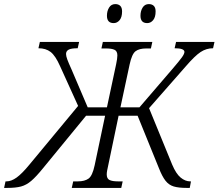

<svg xmlns="http://www.w3.org/2000/svg" viewBox="-83 -919 1069 939"><path d="M-63 0 -56 -32H-51Q-28 -32 -2 -50.5Q24 -69 61 -114L299 -401L211 -595Q188 -647 164.5 -665Q141 -683 105 -683L112 -714H304L297 -683Q265 -683 252.5 -676Q240 -669 240 -655Q240 -645 246 -628.5Q252 -612 267 -579L346 -394H440L485 -605Q491 -633 491 -648Q491 -669 477 -675.5Q463 -682 437 -682H413L420 -714H662L655 -682H632Q598 -682 580 -668.5Q562 -655 551 -604L506 -394H599L758 -579Q795 -622 807 -639Q819 -656 819 -665Q819 -683 771 -683L778 -714H966L959 -683Q926 -683 898 -664.5Q870 -646 826 -595L646 -390L759 -114Q778 -69 800.5 -50.5Q823 -32 847 -32H851L845 0H830Q791 0 767 -7Q743 -14 726.5 -35Q710 -56 694 -97L590 -353H497L446 -109Q443 -96 441 -85Q439 -74 439 -66Q439 -45 453 -38.5Q467 -32 493 -32H517L510 0H268L275 -32H298Q331 -32 350 -45.5Q369 -59 380 -111L431 -353H338L128 -97Q94 -55 70 -34.5Q46 -14 20 -7Q-6 0 -48 0ZM637 -806Q604 -806 604 -842Q604 -865 614.5 -882Q625 -899 645 -899Q660 -899 669 -890.5Q678 -882 678 -863Q678 -835 666 -820.5Q654 -806 637 -806ZM473 -806Q440 -806 440 -842Q440 -865 450.5 -882Q461 -899 481 -899Q496 -899 505 -890.5Q514 -882 514 -863Q514 -835 502 -820.5Q490 -806 473 -806Z"/></svg>

Font: Noto Serif SemiCondensed Light
Style: Italic
Weight: 300
Width: 4
Italic angle: -12°
Designer: Monotype Design Team
Foundry: Monotype Imaging Inc.
Version: Version 2.013; ttfautohint (v1.8.4.7-5d5b)